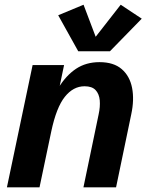

<svg xmlns="http://www.w3.org/2000/svg" viewBox="-20 -808 631 828"><path d="M9.8 0 120.6 -527.3H256.3L231.4 -408.2L232.4 -429.7Q265.1 -482.9 308.1 -511.5Q351.1 -540 409.2 -540Q470.2 -540 504.9 -510Q539.6 -480 549.6 -429Q559.6 -377.9 545.9 -314.5L480.5 0H339.8L405.3 -314.5Q412.6 -347.7 410.2 -375.2Q407.7 -402.8 392.3 -419.4Q377 -436 344.7 -436Q295.9 -436 259.5 -390.4Q223.1 -344.7 201.2 -241.7L150.4 0ZM500.5 -787.6 591.3 -727.5 454.1 -586.9H317.4L231 -742.2L340.3 -787.6L392.6 -649.4Z"/></svg>

Font: Schibsted Grotesk
Style: Bold Italic
Weight: 700
Italic angle: -12°
Designer: Bakken & Baeck AS, Henrik Kongsvoll
Foundry: Schibsted ASA
Version: Version 1.100;gftools[0.9.25]